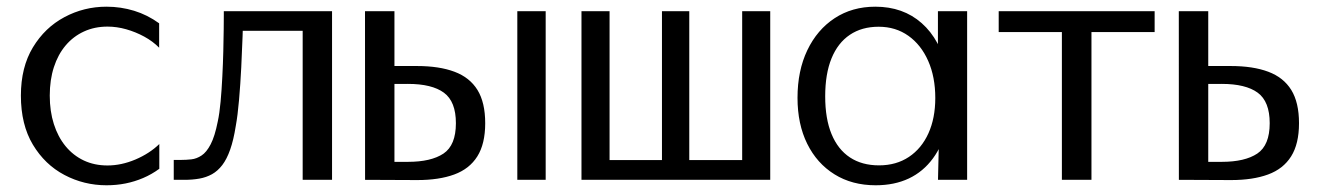

<svg xmlns="http://www.w3.org/2000/svg" viewBox="-20 -532 3904 568"><path d="M295.1 16.1Q228.4 16.1 170.5 -14.5Q112.7 -45 77.2 -104.2Q41.8 -163.4 41.8 -249.2Q41.8 -333.1 77.3 -391.8Q112.8 -450.5 170.6 -481.3Q228.4 -512.2 295 -512.2Q337.3 -512.2 376.9 -500.1Q416.4 -488 450.8 -463V-390.9Q432.2 -409.8 406.7 -423.7Q381.3 -437.5 353.4 -445.4Q325.5 -453.3 298.1 -453.3Q259.7 -453.3 228.3 -438.8Q196.9 -424.4 174.2 -397.6Q151.5 -370.8 139.4 -333.3Q127.2 -295.8 127.2 -249.3Q127.2 -202.9 139.3 -165Q151.4 -127 173.9 -99.6Q196.4 -72.2 227.8 -57.3Q259.2 -42.5 297.9 -42.5Q339 -42.5 380.6 -60.1Q422.3 -77.8 451.3 -105.9V-32.7Q428.6 -16.1 403.5 -5.4Q378.4 5.3 351.5 10.7Q324.6 16.1 295.1 16.1Z M875.4 0V-490.7L948.7 -440.8H642.1V-498.8H962.3V0ZM494 0V-58.9H515.5Q530.6 -58.9 546.1 -60.6Q561.6 -62.3 576.3 -72Q591 -81.6 603.2 -105.1Q615.5 -128.5 624.2 -172.5Q629.4 -196.4 632.6 -231.3Q635.8 -266.2 637.7 -305.1Q639.7 -344 640.6 -380.7Q641.4 -417.3 641.8 -445.6Q642.1 -474 642.1 -487H699.1Q699.1 -465.5 697.6 -423.8Q696.2 -382.2 693.7 -332.6Q691.2 -283.1 687.2 -236.7Q683.2 -190.3 677.4 -158.8Q670.9 -117.7 661 -89.6Q651.1 -61.4 637.6 -43.7Q624.1 -26.1 607.1 -16.6Q590.1 -7.2 569.7 -3.6Q549.2 0 525.6 0Z M1060 0 1059.8 -498.8H1146.9V-307.3L1096.3 -336.7H1213.3Q1279.4 -336.7 1324.4 -319.8Q1369.5 -303 1392.5 -265.9Q1415.4 -228.8 1415.4 -167.5Q1415.4 -106.5 1392.1 -69.4Q1368.8 -32.3 1323.8 -15.8Q1278.9 0.7 1214.3 0.7ZM1146.9 -7 1070 -52.8 1186.8 -53.2Q1255.3 -53.2 1292 -77.7Q1328.7 -102.3 1328.7 -167.5Q1328.7 -231.7 1293.2 -257.8Q1257.7 -283.8 1186.8 -283.8L1115.7 -283.5L1146.9 -329.1ZM1510.4 0V-498.8H1594.3V0Z M1700.2 0V-498.8H1783.3V-58.5H2175.6V-498.8H2258.6V0ZM1938.3 0V-498.8H2019.1V0Z M2570.6 16.1Q2500.6 16.1 2448.7 -16.3Q2396.7 -48.6 2368 -106.7Q2339.3 -164.8 2339.3 -242.7Q2339.3 -322.6 2368.3 -383.4Q2397.4 -444.2 2449.2 -478.2Q2501.1 -512.2 2569.4 -512.2Q2651.7 -512.2 2706.6 -463.6Q2761.6 -415.1 2782.3 -324.4L2754.7 -304.5V-498.8H2841.1V0H2754.9L2759.2 -184.9L2782.7 -161.2Q2769.1 -103.1 2740.1 -63.6Q2711.1 -24.1 2668.6 -4Q2626 16.1 2570.6 16.1ZM2580.5 -42.8Q2631.4 -42.8 2668.9 -67.8Q2706.3 -92.7 2726.6 -137.6Q2746.9 -182.5 2746.9 -242Q2746.9 -304.3 2725.9 -351.8Q2704.9 -399.4 2667.3 -426.1Q2629.6 -452.9 2579.3 -452.9Q2529.6 -452.9 2494.1 -429Q2458.6 -405.1 2439.9 -359.3Q2421.2 -313.4 2421.2 -247Q2421.2 -180.8 2440 -135.3Q2458.8 -89.8 2494.4 -66.3Q2529.9 -42.8 2580.5 -42.8Z M3121.4 0V-489.5L3215.2 -437.2H2934.5V-498.8H3395.8V-437.2H3115.1L3208.9 -489.5V0Z M3467.5 0 3467.3 -498.8H3554.4V-307.3L3503.8 -336.7H3620.8Q3686.9 -336.7 3731.9 -319.8Q3777 -303 3800 -265.9Q3822.9 -228.8 3822.9 -167.5Q3822.9 -106.5 3799.6 -69.4Q3776.3 -32.3 3731.3 -15.8Q3686.4 0.7 3621.8 0.7ZM3554.4 -7 3477.5 -52.8 3594.3 -53.2Q3662.8 -53.2 3699.5 -77.7Q3736.2 -102.3 3736.2 -167.5Q3736.2 -231.7 3700.7 -257.8Q3665.2 -283.8 3594.3 -283.8L3523.2 -283.5L3554.4 -329.1Z"/></svg>

Font: Russolo 10pt ExtraLight
Style: Regular
Weight: 200
Designer: Micah Stupak-Hahn
Version: Version 1.000